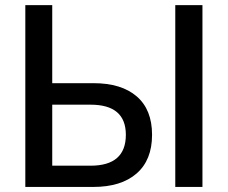

<svg xmlns="http://www.w3.org/2000/svg" viewBox="-20 -739 900 759"><path d="M80.1 0V-718.8H186.5V-410.2H349.6Q460 -410.2 520.5 -357.9Q581.1 -305.7 581.1 -206.1Q581.1 -106.4 520 -53.2Q459 0 348.6 0ZM186.5 -84H337.9Q477.5 -84 477.5 -206.1Q477.5 -325.2 337.9 -325.2H186.5ZM672.9 0V-718.8H780.3V0Z"/></svg>

Font: Min Sans Medium
Style: Regular
Weight: 500
Designer: Jinseong-Kim, NotoSansCJK, Nunito
Foundry: Jinseong-Kim
Version: Version 1.400;Glyphs 3.1.2 (3151)